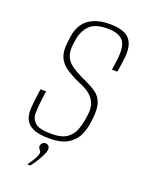

<svg xmlns="http://www.w3.org/2000/svg" viewBox="-125 -568 582 765"><g transform="rotate(20 166.5 -186.0)"><path d="M133 6Q87 6 63.5 -6Q40 -18 32 -37.5Q24 -57 25.5 -80.5Q27 -104 30 -127L35 -166H59L54 -128Q50 -98 49.5 -72Q49 -46 67 -30Q85 -14 135 -14Q180 -14 202 -30Q224 -46 232.5 -69.5Q241 -93 244 -113L247 -134Q251 -159 245 -179Q239 -199 221.5 -215Q204 -231 171 -244Q137 -259 113 -275Q89 -291 78.5 -314.5Q68 -338 72 -374L76 -405Q80 -435 95 -457.5Q110 -480 138 -492.5Q166 -505 207 -505Q247 -505 271 -493.5Q295 -482 304 -455Q313 -428 306 -383L299 -337H276L282 -380Q290 -441 270.5 -463Q251 -485 205 -485Q150 -485 127 -460Q104 -435 99 -399L96 -379Q92 -348 100.5 -327.5Q109 -307 131 -292Q153 -277 188 -261Q217 -248 237.5 -234Q258 -220 267 -196Q276 -172 271 -129L269 -112Q266 -85 254.5 -58Q243 -31 215 -12.5Q187 6 133 6ZM88 133Q104 111 112 95.5Q120 80 120 73Q120 68 117.5 65Q115 62 112 58Q109 54 109 47Q109 41 114.5 35Q120 29 128 29Q136 29 141 34Q146 39 146 47Q146 57 139 72Q132 87 122 103Q112 119 101 133Z"/></g></svg>

Font: Alumni Sans SC Thin
Style: Italic
Weight: 100
Italic angle: -8°
Designer: Robert E. Leuschke
Foundry: Robert E. Leuschke
Version: Version 1.016